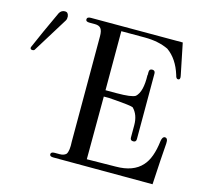

<svg xmlns="http://www.w3.org/2000/svg" viewBox="-107 -876 1071 996"><g transform="rotate(15 428.5 -377.5)"><path d="M808 -225Q802 -150 794 -2L261 -3Q241 -3 241 -15Q241 -28 261 -28H289Q311 -28 323 -40Q335 -58 332 -107V-109V-673Q332 -702 322.5 -714.5Q313 -727 290 -727H261Q241 -727 241 -739Q241 -753 261 -753H755L789 -586Q795 -562 780 -562Q770 -562 766 -581Q741 -662 686 -701Q632 -727 558 -727H432V-410H491Q572 -410 592 -423Q625 -453 622 -542H623V-559Q623 -576 639 -576Q655 -576 655 -559V-207Q655 -191 639 -191Q623 -191 623 -207V-273Q623 -329 591 -361Q580 -367 487 -374Q461 -377 432 -376L431 -39L585 -41Q680 -41 726 -93Q765 -135 776 -230Q780 -254 793 -254Q810 -254 808 -225ZM94 -733Q104 -751 124 -751Q141 -751 144 -729Q145 -716 140 -707L23 -518Q20 -513 12 -513Q0 -513 0 -523Q0 -526 1 -527Q37 -611 94 -733Z"/></g></svg>

Font: GFS Gazis
Style: Regular
Weight: 400
Designer: George Matthiopoulos
Foundry: George Matthiopoulos
Version: Version 1.0